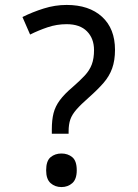

<svg xmlns="http://www.w3.org/2000/svg" viewBox="-20 -744 558 778"><path d="M190 -202V-220Q190 -258 197 -285.5Q204 -313 222.5 -338Q241 -363 273 -390Q304 -417 323.5 -438Q343 -459 352 -483Q361 -507 361 -541Q361 -588 332.5 -617Q304 -646 250 -646Q210 -646 173 -633.5Q136 -621 102 -604L71 -675Q111 -695 157 -709.5Q203 -724 250 -724Q341 -724 393.5 -676Q446 -628 446 -542Q446 -499 434.5 -467Q423 -435 399.5 -408Q376 -381 341 -350Q308 -321 290 -300.5Q272 -280 265 -260Q258 -240 258 -211V-202ZM229 14Q203 14 185 -2Q167 -18 167 -54Q167 -92 185 -107Q203 -122 229 -122Q255 -122 273 -107Q291 -92 291 -54Q291 -18 273 -2Q255 14 229 14Z"/></svg>

Font: hextelugu15
Style: Book
Weight: 400
Designer: Jelle Bosma - Monotype Design Team
Foundry: Monotype Imaging Inc.
Version: Version 2.003